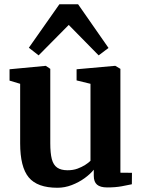

<svg xmlns="http://www.w3.org/2000/svg" viewBox="-20 -874 674 905"><path d="M485.5 9.5Q452.5 9.5 437.2 -3.8Q422 -17 422 -45.5V-74Q405.5 -53.5 378.5 -34Q351.5 -14.5 318.5 -1.8Q285.5 11 250.5 11Q156 11 115.5 -37.8Q75 -86.5 75 -198.5V-479L25 -494V-547.5L194 -563.5H196L217 -549.5V-199Q217 -152 224.2 -124.2Q231.5 -96.5 249.5 -84Q267.5 -71.5 298.5 -71.5Q324.5 -71.5 345 -79Q365.5 -86.5 381.2 -96.5Q397 -106.5 406.5 -116V-479L341 -495V-547.5L520 -563.5H524L547.5 -549.5V-60L602 -59.5L601.5 -5.5Q583.5 -1.5 553.8 4Q524 9.5 485.5 9.5ZM162 -613 116 -649 260 -854H348L491.5 -648L445 -613L304 -756.5Z"/></svg>

Font: Merriweather 28pt
Style: Bold
Weight: 700
Version: Version 2.100